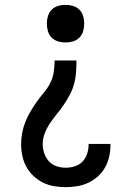

<svg xmlns="http://www.w3.org/2000/svg" viewBox="-20 -558 540 791"><path d="M251 213Q227 213 203 209Q179 205 157.5 194.5Q136 184 118 167Q100 150 88.5 129Q77 108 72 84Q67 60 67 36Q67 12 71.5 -11.5Q76 -35 85 -57Q94 -79 106 -99.5Q118 -120 132 -139.5Q146 -159 161.5 -177.5Q177 -196 187.5 -217Q198 -238 201.5 -262Q205 -286 205 -309H295Q295 -286 293.5 -262Q292 -238 286 -215Q280 -192 269 -170.5Q258 -149 244.5 -129Q231 -109 216 -90.5Q201 -72 187.5 -52.5Q174 -33 165 -10.5Q156 12 156 36Q156 55 162.5 74Q169 93 182 107Q195 121 213.5 127Q232 133 251 133Q270 133 288.5 127Q307 121 320 107.5Q333 94 339 75.5Q345 57 345 38Q345 37 345 36.5Q345 36 345 35H435Q435 36 435 38Q435 40 435 41Q435 65 429.5 88.5Q424 112 412.5 132.5Q401 153 383 169Q365 185 343.5 195Q322 205 298.5 209Q275 213 251 213ZM250 -383Q234 -383 219 -387.5Q204 -392 193 -403Q182 -414 177.5 -429.5Q173 -445 173 -461Q173 -476 177.5 -491.5Q182 -507 193 -518Q204 -529 219 -533.5Q234 -538 250 -538Q266 -538 281 -533.5Q296 -529 307 -518Q318 -507 322.5 -491.5Q327 -476 327 -461Q327 -445 322.5 -429.5Q318 -414 307 -403Q296 -392 281 -387.5Q266 -383 250 -383Z"/></svg>

Font: Iosevka Slab Medium
Style: Regular
Weight: 500
Monospace: yes
Designer: Belleve Invis
Foundry: Belleve Invis
Version: Version 11.1.1; ttfautohint (v1.8.3)